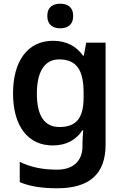

<svg xmlns="http://www.w3.org/2000/svg" viewBox="-20 -771 665 1031"><path d="M304 -751C265 -751 234 -734 234 -685C234 -637 265 -619 304 -619C341 -619 373 -637 373 -685C373 -734 341 -751 304 -751ZM264 -552C132 -552 50 -447 50 -270C50 -91 132 10 263 10C337 10 389 -20 422 -71H427C425 -53 423 -20 423 -4V14C423 93 373 140 287 140C206 140 143 126 86 98V207C141 230 205 240 287 240C464 240 547 160 547 6V-542H443L430 -472H426C390 -523 336 -552 264 -552ZM297 -452C391 -452 429 -396 429 -271V-250C429 -138 391 -89 299 -89C219 -89 178 -149 178 -268C178 -387 220 -452 297 -452Z"/></svg>

Font: Noto Sans Syriac SemiBold
Style: Regular
Weight: 600
Designer: Patrick Giasson and the Monotype Design Team
Foundry: Monotype Imaging Inc.
Version: Version 3.000